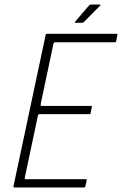

<svg xmlns="http://www.w3.org/2000/svg" viewBox="-20 -821 535 841"><path d="M43 0Q40 0 39 -1Q38 -2 39 -5L180 -668Q180 -673 186 -673H491Q494 -673 494.5 -672Q495 -671 494 -668L489 -641Q488 -639 487.5 -637.5Q487 -636 484 -636H222Q217 -636 216 -634Q215 -632 214 -629L158 -364Q157 -362 158.5 -359.5Q160 -357 163 -357H379Q382 -357 382.5 -356Q383 -355 382 -352L377 -326Q377 -324 376 -322.5Q375 -321 372 -321H154Q150 -321 148.5 -319.5Q147 -318 146 -314L89 -45Q88 -41 88.5 -38.5Q89 -36 94 -36H356Q359 -36 359.5 -35Q360 -34 360 -31L354 -5Q353 -2 352 -1Q351 0 348 0ZM339 -721H311Q308 -721 308 -722.5Q308 -724 309 -726L370 -797Q372 -799 374 -800Q376 -801 379 -801H418Q420 -801 421 -800Q422 -799 419 -797L347 -724Q345 -723 343 -722Q341 -721 339 -721Z"/></svg>

Font: Glory ExtraLight
Style: Italic
Weight: 250
Italic angle: -12°
Version: Version 1.011